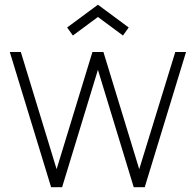

<svg xmlns="http://www.w3.org/2000/svg" viewBox="-20 -779 815 799"><path d="M283.3 -631.2 259.4 -664.6 387.5 -759.4 515.6 -664.6 491.7 -631.2 387.5 -708.3ZM709.4 -562.5 559.4 -75 410.4 -562.5H364.6L215.6 -75L66.7 -562.5H20.8L192.7 0H238.5L387.5 -488.5L536.5 0H582.3L754.2 -562.5Z"/></svg>

Font: Manrope Thin
Style: Regular
Weight: 100
Width: 4
Designer: Michael Sharanda
Foundry: Michael Sharanda
Version: Version 2.000;PS 002.000;hotconv 1.0.88;makeotf.lib2.5.64775